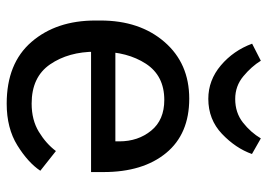

<svg xmlns="http://www.w3.org/2000/svg" viewBox="-132 -648 796 571"><g transform="rotate(90 265.5 -363.0)"><path d="M41.5 -249Q41.5 -132.8 105.2 -59.1Q168.9 14.6 288.6 14.6Q361.8 14.6 412.8 -17.1Q463.9 -48.8 488.3 -85.4L429.7 -131.8Q407.7 -102.5 372.6 -81.1Q337.4 -59.6 288.6 -59.6Q209.5 -59.6 171.9 -114.5Q134.3 -169.4 134.3 -249V-264.6Q134.3 -344.2 169.9 -399.2Q205.6 -454.1 277.8 -454.1Q337.4 -454.1 369.1 -415Q400.9 -376 400.9 -320.3V-308.6H97.2V-236.3H492.2V-273.4Q492.2 -390.6 435.5 -459.5Q378.9 -528.3 273.9 -528.3Q168.9 -528.3 105.2 -454.6Q41.5 -380.9 41.5 -264.6ZM392.1 -741.2Q374.5 -711.4 345.2 -688.2Q315.9 -665 274.9 -665Q236.3 -665 207.3 -689.2Q178.2 -713.4 161.1 -741.2L110.4 -715.3Q130.9 -659.7 175 -622.3Q219.2 -585 274.4 -585Q335.9 -585 378.7 -625.7Q421.4 -666.5 438.5 -714.8Z"/></g></svg>

Font: Roboto Flex
Style: Regular
Weight: 400
Designer: Berlow after Robertson
Foundry: Google
Version: Version 3.200;gftools[0.9.32]